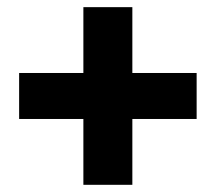

<svg xmlns="http://www.w3.org/2000/svg" viewBox="-20 -597 600 534"><path d="M33.2 -266.1V-394H211.9V-577.1H348.1V-394H526.9V-266.1H348.1V-83H211.9V-266.1Z"/></svg>

Font: TASA Explorer
Style: Bold
Weight: 700
Designer: Weizhong Zhang
Foundry: Local Remote
Version: Version 1.000;Glyphs 3.1.2 (3151)